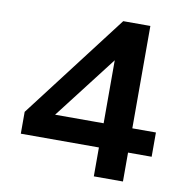

<svg xmlns="http://www.w3.org/2000/svg" viewBox="-79 -781 830 857"><g transform="rotate(10 335.5 -352.5)"><path d="M402 0V-131H48V-230L411 -705H534V-241H641V-131H534V0ZM404 -241V-555H426L157 -206L152 -241Z"/></g></svg>

Font: Nunito Sans 10pt SemiExpanded
Style: Bold
Weight: 700
Width: 6
Designer: Vernon Adams
Foundry: Vernon Adams
Version: Version 3.101;gftools[0.9.27]